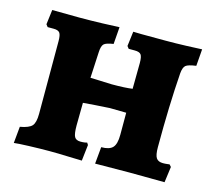

<svg xmlns="http://www.w3.org/2000/svg" viewBox="-80 -603 789 705"><g transform="rotate(15 314.5 -250.5)"><path d="M33 -58Q67 -64 78 -76.5Q89 -89 89 -122V-398Q89 -422 83 -430Q77 -438 60 -438H37L30 -447L37 -503L141 -502Q184 -502 229.5 -503.5Q275 -505 292 -506L287 -441Q259 -437 251 -429Q243 -421 242 -397L237 -299L319 -296Q369 -296 397 -300L398 -398Q398 -422 392 -430Q386 -438 368 -438H345L338 -447L345 -503Q345 -502 469 -502Q506 -502 548 -503.5Q590 -505 606 -506L601 -442Q571 -438 562 -430.5Q553 -423 551 -400Q542 -276 542 -117Q542 -87 549.5 -76Q557 -65 575 -65Q584 -65 591 -66Q598 -67 600 -67L607 -59L599 1L465 0L335 1L341 -63Q372 -63 384.5 -76.5Q397 -90 397 -125V-209L335 -210Q311 -209 279 -206.5Q247 -204 234 -203L233 -117Q233 -85 239 -74Q245 -63 262 -63Q271 -63 278 -64Q285 -65 287 -66L292 -58L285 3Q270 3 232.5 1.5Q195 0 162 0Q127 0 84 1.5Q41 3 27 5Z"/></g></svg>

Font: Alegreya SC ExtraBold
Style: Regular
Weight: 800
Designer: Juan Pablo del Peral
Foundry: Huerta Tipografica
Version: Version 2.007; ttfautohint (v1.6)